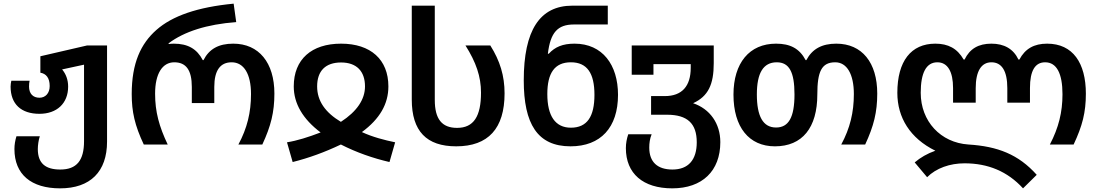

<svg xmlns="http://www.w3.org/2000/svg" viewBox="-20 -791 6019 1051"><path d="M309 240C474 240 566 149 566 -16V-542H456L201 -483V-393C232 -388 252 -365 252 -320C252 -281 229 -256 196 -256C161 -256 139 -278 139 -317C139 -329 140 -340 142 -349H42C40 -340 38 -329 38 -317C38 -221 96 -168 196 -168C291 -168 353 -225 353 -317C353 -354 341 -386 320 -411L440 -437V-18C440 87 400 137 310 137C230 137 187 104 187 25C187 5 191 -25 198 -45H70C63 -22 59 1 59 25C59 164 151 240 309 240Z M767 0H898C851 -99 829 -179 829 -278C829 -388 869 -450 934 -450C998 -450 1030 -408 1030 -315V-227H1153V-315C1153 -406 1186 -450 1248 -450C1315 -450 1354 -386 1354 -276C1354 -176 1333 -89 1285 0H1416C1463 -101 1482 -177 1482 -279C1482 -448 1397 -552 1257 -552C1177 -552 1125 -523 1094 -462H1090C1058 -523 1009 -552 931 -552C921 -552 911 -551 903 -550V-554C988 -618 1112 -658 1273 -670L1259 -771C1061 -752 923 -704 836 -627C751 -552 701 -446 701 -276C701 -179 718 -104 767 0Z M1582 96C1670 74 1758 42 1846 0C1932 44 2022 75 2112 96L2143 -12C2085 -24 2019 -41 1961 -68C2059 -140 2106 -222 2106 -318C2106 -465 2009 -552 1847 -552C1685 -552 1588 -466 1588 -318C1588 -224 1638 -139 1735 -66C1667 -40 1607 -21 1551 -12ZM1846 -124C1761 -175 1716 -238 1716 -318C1716 -403 1762 -449 1847 -449C1932 -449 1978 -401 1978 -318C1978 -247 1934 -181 1846 -124Z M2477 10C2653 10 2742 -88 2742 -280C2742 -376 2717 -458 2664 -542H2528C2586 -450 2613 -372 2613 -284C2613 -154 2573 -91 2482 -91C2399 -91 2360 -139 2360 -244V-760H2234V-246C2234 -73 2315 10 2477 10Z M3103 10C3268 10 3363 -93 3363 -272C3363 -436 3278 -552 3125 -552C3060 -552 3018 -534 2984 -497H2979C2993 -613 3032 -657 3122 -657H3307V-760H3113C2934 -760 2847 -624 2847 -351C2847 -113 2922 10 3103 10ZM3105 -92C3020 -92 2976 -156 2976 -276C2976 -391 3016 -450 3105 -450C3194 -450 3234 -390 3234 -272C3234 -153 3194 -92 3105 -92Z M3660 240C3824 240 3923 145 3923 -13C3923 -115 3866 -195 3774 -226C3857 -264 3887 -329 3887 -445V-542H3438V-382H3557V-440H3761V-420C3761 -319 3713 -265 3619 -265H3544V-163H3631C3743 -163 3794 -115 3794 -12C3794 84 3748 137 3661 137C3580 137 3534 97 3534 17C3534 -7 3537 -31 3547 -56H3419C3411 -32 3406 -7 3406 20C3406 159 3500 240 3660 240Z M4222 10C4372 10 4454 -92 4454 -274C4454 -399 4477 -450 4552 -450C4616 -450 4654 -385 4654 -276C4654 -176 4633 -89 4585 0H4716C4763 -101 4782 -177 4782 -279C4782 -448 4699 -552 4558 -552C4479 -552 4426 -523 4394 -462H4390C4356 -526 4305 -552 4228 -552C4082 -552 3995 -446 3995 -273C3995 -95 4080 10 4222 10ZM4228 -93C4157 -93 4123 -154 4123 -274C4123 -391 4158 -450 4232 -450C4300 -450 4329 -397 4329 -274C4329 -149 4297 -93 4228 -93Z M5580 240 5655 166C5555 54 5441 10 5281 0C5129 -10 5020 -127 5020 -283C5020 -392 5050 -450 5111 -450C5168 -450 5197 -398 5197 -309V-229H5321V-308C5321 -402 5352 -450 5407 -450C5463 -450 5494 -404 5494 -308V-229H5618V-309C5618 -404 5646 -450 5701 -450C5764 -450 5796 -389 5796 -275C5796 -177 5775 -92 5727 0H5857C5905 -102 5924 -176 5924 -278C5924 -446 5853 -552 5712 -552C5641 -552 5592 -525 5560 -465H5555C5527 -524 5476 -552 5407 -552C5337 -552 5289 -525 5260 -465H5255C5220 -526 5170 -552 5100 -552C4967 -552 4892 -456 4892 -283C4892 -147 4962 -34 5100 34C5055 50 5019 71 4987 98L5055 179C5105 129 5180 103 5260 103C5388 103 5495 147 5580 240Z"/></svg>

Font: Noto Sans Georgian Semi
Style: Regular
Weight: 600
Designer: Monotype Design Team
Foundry: Monotype Imaging Inc.
Version: Version 1.901